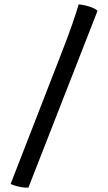

<svg xmlns="http://www.w3.org/2000/svg" viewBox="-20 -773 499 886"><path d="M111 93Q84 93 61 87Q38 81 29 76L258 -513Q293 -602 314 -663Q335 -724 343 -753Q377 -749 400 -740Q423 -731 430 -723Z"/></svg>

Font: Texturina
Style: Bold
Weight: 700
Designer: Guillermo Torres Carreño
Foundry: Omnibus-Type
Version: Version 1.002; ttfautohint (v1.8.3)